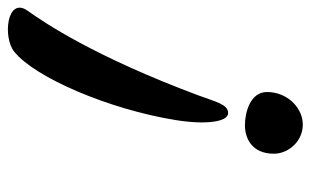

<svg xmlns="http://www.w3.org/2000/svg" viewBox="-173 -626 803 497"><g transform="rotate(-90 228.5 -377.5)"><path d="M184.1 -188.5C207 -188.5 212.9 -219.2 230.5 -266.6C330.6 -534.7 418.5 -664.6 449.2 -707.5C486.8 -760.7 380.9 -772.5 343.3 -742.2C276.9 -689.5 193.8 -497.1 166 -323.2C153.3 -243.7 162.1 -188.5 184.1 -188.5ZM79.1 -69.8C79.1 -31.2 114.3 9.3 162.1 4.4C200.7 0.5 238.8 -36.6 238.8 -87.9C238.8 -130.9 186.5 -145 152.8 -145C120.6 -145 79.1 -128.4 79.1 -69.8Z"/></g></svg>

Font: Courgette
Style: Regular
Weight: 400
Designer: Karolina Lach
Foundry: Karolina Lach
Version: Version 1.002